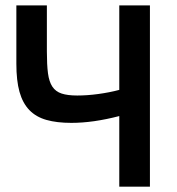

<svg xmlns="http://www.w3.org/2000/svg" viewBox="-20 -696 660 716"><path d="M41 -675.8H154.8V-503.9Q154.8 -454.6 158.9 -422.9Q163.1 -391.1 175.3 -372.8Q187.5 -354.5 209.7 -347.2Q231.9 -339.8 268.1 -339.8Q305.7 -339.8 346.9 -345.5Q388.2 -351.1 424.8 -360.8V-675.8H539.1V0H424.8V-263.2Q376 -250.5 331.3 -244.1Q286.6 -237.8 246.1 -237.8Q191.9 -237.8 153.1 -248.8Q114.3 -259.8 89.4 -285.6Q64.5 -311.5 52.7 -353.5Q41 -395.5 41 -458Z"/></svg>

Font: Clear Sans Medium
Style: Regular
Weight: 500
Foundry: Intel Corporation
Version: Version 1.00